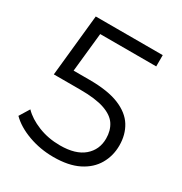

<svg xmlns="http://www.w3.org/2000/svg" viewBox="-166 -822 898 949"><g transform="rotate(30 283.0 -347.0)"><path d="M272.8 6.4Q197.5 6.4 129.9 -18.2Q62.3 -42.8 21.8 -83.5L56.9 -140.7Q90.4 -105.7 147.6 -82.7Q204.8 -59.6 272.3 -59.6Q361 -59.6 407.3 -99.3Q453.5 -139 453.5 -202.8Q453.5 -247.9 432.3 -280.7Q411 -313.5 360.1 -331Q309.2 -348.5 220.5 -348.5H70.9L107.3 -700H489.5V-635.7H135.9L173.5 -670.9L142.5 -377.4L105.3 -413.4H236.4Q342.1 -413.4 405.9 -387.2Q469.7 -361 498.5 -314.3Q527.4 -267.6 527.4 -205.6Q527.4 -146.8 499.4 -98.5Q471.4 -50.1 415.1 -21.9Q358.8 6.4 272.8 6.4Z"/></g></svg>

Font: Montserrat Thin
Style: Regular
Weight: 100
Designer: Julieta Ulanovsky
Foundry: Julieta Ulanovsky
Version: Version 9.000